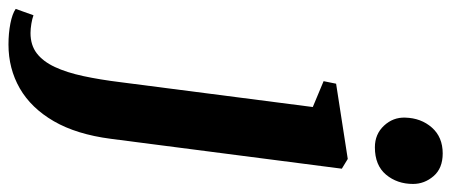

<svg xmlns="http://www.w3.org/2000/svg" viewBox="-450 -484 1064 453"><g transform="rotate(90 82.5 -257.0)"><path d="M183 14Q172.5 95 141.5 148.5Q110.5 202 64 228.8Q17.5 255.5 -39.5 255.5Q-66 255.5 -89 251Q-112 246.5 -123.5 238.5L-108.5 196.5Q-100.5 199.5 -88.5 201.5Q-76.5 203.5 -66.5 203.5Q-38 203.5 -18.8 188.8Q0.5 174 13.5 146.2Q26.5 118.5 35 79Q43.5 39.5 49.5 -9.5L108 -462.5L47 -488L53 -517.5L230.5 -545L253.5 -531ZM203 -609Q172 -609 152 -630.5Q132 -652 133 -680.5Q134 -718 156.5 -743.5Q179 -769 217.5 -769Q252.5 -769 271 -747.5Q289.5 -726 289.5 -699Q289.5 -661.5 267.5 -635.2Q245.5 -609 203 -609Z"/></g></svg>

Font: Merriweather 72pt
Style: Bold Italic
Weight: 700
Italic angle: -7.8°
Version: Version 2.101